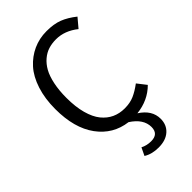

<svg xmlns="http://www.w3.org/2000/svg" viewBox="-278 -788 1114 1114"><g transform="rotate(-45 279.0 -231.0)"><path d="M377.9 9.8Q451.2 56.6 451.2 127.9Q451.2 177.7 417.5 207.8Q383.8 237.8 325.2 237.8Q270 237.8 231.9 213.9L254.9 166Q284.2 181.2 319.8 181.2Q379.9 181.2 379.9 124Q379.9 58.1 305.2 9.8Q192.9 -4.4 125.5 -96.4Q58.1 -188.5 58.1 -344.2Q58.1 -429.7 80.3 -498.3Q102.5 -566.9 141.6 -610.4Q180.7 -653.8 231.7 -677Q282.7 -700.2 341.8 -700.2Q401.9 -700.2 443.1 -684.1Q484.4 -668 528.8 -632.8L481.9 -577.1Q418.5 -627.9 347.2 -627.9Q313.5 -627.9 284.9 -618.9Q256.3 -609.9 231.2 -588.6Q206.1 -567.4 188.2 -535.4Q170.4 -503.4 160.2 -454.6Q149.9 -405.8 149.9 -344.2Q149.9 -271 165 -215.6Q180.2 -160.2 207 -127.2Q233.9 -94.2 268.8 -78.1Q303.7 -62 346.2 -62Q390.6 -62 423.8 -76.7Q457 -91.3 494.1 -119.1L537.1 -64Q473.6 -0.5 377.9 9.8Z"/></g></svg>

Font: Fira Sans Book
Style: Regular
Weight: 350
Designer: Carrois Corporate & Edenspiekermann AG
Foundry: Carrois Corporate GbR & Edenspiekermann AG
Version: Version 4.203;PS 004.203;hotconv 1.0.88;makeotf.lib2.5.64775